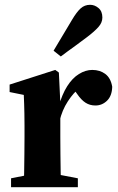

<svg xmlns="http://www.w3.org/2000/svg" viewBox="-20 -779 491 799"><path d="M26 0V-37L117 -55H210L304 -37V0ZM78 0Q80 -24 80.5 -61Q81 -98 81.5 -138Q82 -178 82 -210V-257Q82 -286 81.5 -307Q81 -328 80.5 -346Q80 -364 79 -384L20 -396V-427L210 -488L225 -477L231 -352V-349V-210Q231 -178 231.5 -138Q232 -98 232.5 -61Q233 -24 235 0ZM228 -275 201 -335H224Q238 -386 259.5 -420Q281 -454 308.5 -471Q336 -488 364 -488Q396 -488 418.5 -471Q441 -454 447 -418Q446 -380 425.5 -360Q405 -340 377 -340Q354 -340 336 -351.5Q318 -363 301 -388L276 -423L312 -413Q287 -395 262.5 -357.5Q238 -320 228 -275ZM203 -568Q212 -583 222 -600Q232 -617 246 -640Q260 -663 280 -697Q299 -729 315.5 -744Q332 -759 355 -759Q374 -759 390 -745.5Q406 -732 406 -706Q406 -685 389.5 -666.5Q373 -648 344 -626Q315 -604 295 -589.5Q275 -575 260.5 -564.5Q246 -554 233 -544Z"/></svg>

Font: Source Serif 4 36pt
Style: Bold
Weight: 700
Designer: Frank Grießhammer
Foundry: Adobe Systems Incorporated
Version: Version 4.004;hotconv 1.0.116;makeotfexe 2.5.65601